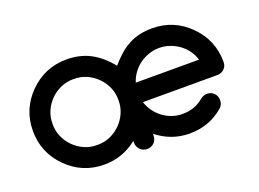

<svg xmlns="http://www.w3.org/2000/svg" viewBox="-86 -743 1266 939"><g transform="rotate(-20 547.0 -273.5)"><path d="M591.8 -50.8Q591.8 -40.5 587.9 -31.2Q584 -21.5 577.1 -14.6Q570.3 -7.8 560.5 -3.9Q551.3 0 541 0Q530.3 0 521 -3.9Q511.7 -7.8 504.9 -14.6Q498 -21.5 493.7 -31.2Q489.7 -40.5 489.7 -50.8V-60.5Q453.1 -31.2 410.2 -15.6Q367.2 0 318.4 0Q205.1 0 125 -80.1Q44.9 -160.2 44.9 -273.4Q44.9 -386.7 125 -466.8Q205.1 -546.9 318.4 -546.9Q387.7 -546.9 441.4 -518.6Q495.1 -490.2 541 -433.1Q564.5 -460.9 588.9 -482.4Q613.3 -503.9 640.6 -518.6Q668 -533.2 698.2 -540Q728.5 -546.9 763.2 -546.9Q876.5 -546.9 956.5 -466.8Q1036.6 -386.7 1036.6 -273.4Q1037.1 -252 1022.5 -237.3Q1007.8 -222.7 985.8 -222.7H598.6Q607.4 -195.3 624 -172.9Q640.6 -150.4 662.1 -134.8Q683.6 -119.1 709.5 -110.4Q735.4 -101.6 763.2 -102.1Q795.4 -102.1 822.3 -111.8Q849.1 -121.6 872.1 -141.1Q887.7 -153.8 905.8 -153.8Q927.7 -154.3 942.4 -139.6Q957 -125 957 -103Q957 -81.1 941.9 -66.4Q866.2 0 763.2 0Q714.4 0 671.4 -15.6Q628.4 -31.2 591.8 -60.5ZM927.7 -324.2Q919.9 -351.1 903.3 -373.5Q886.7 -396 864.7 -411.6Q842.8 -427.2 816.9 -436Q791 -444.8 763.2 -444.8Q735.8 -444.8 709.5 -436Q683.1 -426.8 661.1 -411.1Q639.6 -395.5 623 -373Q606.4 -350.6 598.6 -324.2ZM318.4 -444.8Q282.7 -445.3 251.5 -431.6Q220.7 -418 197.3 -394.5Q173.8 -371.1 160.2 -340.3Q146.5 -309.1 147 -273.4Q146.5 -237.8 160.2 -206.5Q173.8 -175.8 197.3 -152.3Q220.7 -128.9 251.5 -115.2Q282.7 -101.6 318.4 -102.1Q354 -101.6 385.3 -115.2Q416 -128.9 439.5 -152.3Q462.9 -175.8 476.6 -206.5Q490.2 -237.8 489.7 -273.4Q490.2 -309.1 476.6 -340.3Q462.9 -371.1 439.5 -394.5Q416 -418 385.3 -431.6Q354 -445.3 318.4 -444.8Z"/></g></svg>

Font: Comfortaa
Style: Bold
Weight: 700
Designer: Johan Aakerlund
Foundry: Johan Aakerlund
Version: Version 2.001; ttfautohint (v1.4.1)